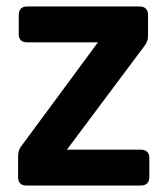

<svg xmlns="http://www.w3.org/2000/svg" viewBox="-20 -574 518 594"><path d="M438 -463V-528C438 -544 429 -554 412 -554H63C47 -554 38 -544 38 -528V-468C38 -452 47 -443 63 -443H283L46 -122C39 -113 36 -103 36 -91V-26C36 -9 45 0 61 0H416C432 0 442 -9 442 -26V-86C442 -102 432 -111 416 -111H187L427 -432C434 -441 438 -451 438 -463Z"/></svg>

Font: Arvore Sans SemiBold
Style: Regular
Weight: 600
Designer: Jonny Pinhorn (Latin) Dan Schunck (customization for Arvore)
Version: Version 1.000;Glyphs 3.3 (3305)